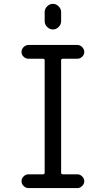

<svg xmlns="http://www.w3.org/2000/svg" viewBox="-20 -960 540 980"><path d="M208 -898.4Q208 -915 220.7 -927.7Q233.4 -940.4 250 -940.4Q266.6 -940.4 279.3 -927.7Q292 -915 292 -898.4V-851.6Q292 -835 279.3 -822.3Q266.6 -809.6 250 -809.6Q233.4 -809.6 220.7 -822.3Q208 -835 208 -851.6ZM199.2 -70.3Q208 -70.3 208 -79.1V-652.3Q208 -660.2 199.2 -660.2H125Q111.3 -660.2 100.6 -670.4Q89.8 -680.7 89.8 -694.8Q89.8 -709 100.6 -719.7Q111.3 -730.5 125 -730.5H375Q388.7 -730.5 399.4 -719.7Q410.2 -709 410.2 -694.8Q410.2 -680.7 399.4 -670.4Q388.7 -660.2 375 -660.2H300.8Q292 -660.2 292 -652.3V-79.1Q292 -70.3 300.8 -70.3H375Q388.7 -70.3 399.4 -59.6Q410.2 -48.8 410.2 -35.2Q410.2 -21.5 399.4 -10.7Q388.7 0 375 0H125Q111.3 0 100.6 -10.7Q89.8 -21.5 89.8 -35.2Q89.8 -48.8 100.6 -59.6Q111.3 -70.3 125 -70.3Z"/></svg>

Font: Rounded Mgen+ 1m regular
Style: Regular
Weight: 400
Designer: [Source Han Sans]
Ryoko NISHIZUKA  (kana & ideographs); Paul D. Hunt (Latin, Greek & Cyrillic); Wenlong ZHANG  (bopomofo
Version: Version 1.059.20150602